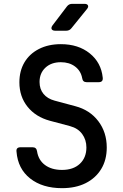

<svg xmlns="http://www.w3.org/2000/svg" viewBox="-20 -970 640 1000"><path d="M303 10Q201 10 137 -40.5Q73 -91 66 -180Q63 -203 87 -203H150Q170 -203 173 -182Q180 -136 214.5 -110.5Q249 -85 303 -85Q362 -85 396 -117Q430 -149 430 -202Q430 -242 408 -272Q386 -302 345 -313L240 -341Q166 -361 123.5 -414Q81 -467 81 -541Q81 -601 107.5 -645.5Q134 -690 183 -715Q232 -740 297 -740Q388 -740 447.5 -692Q507 -644 515 -566Q518 -542 494 -542H431Q411 -542 408 -563Q401 -601 371 -623.5Q341 -646 297 -646Q247 -646 216.5 -617.5Q186 -589 186 -543Q186 -506 206.5 -481Q227 -456 264 -446L372 -417Q448 -397 492 -339Q536 -281 536 -202Q536 -137 507 -89.5Q478 -42 426 -16Q374 10 303 10ZM268 -810Q254 -810 249.5 -817.5Q245 -825 253 -837L329 -937Q339 -950 356 -950H420Q434 -950 438 -942Q442 -934 433 -923L352 -823Q342 -810 325 -810Z"/></svg>

Font: Pitagon Sans Mono SemiBold
Style: Regular
Weight: 600
Monospace: yes
Designer: Travis Tran
Foundry: Pitagon
Version: Version 1.001; ttfautohint (v1.8.4.7-5d5b);gftools[0.9.26]